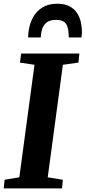

<svg xmlns="http://www.w3.org/2000/svg" viewBox="-28 -1038 471 1058"><path d="M-7.5 0 -2.5 -47.5 78.5 -61 162 -681 82 -693 88.5 -743H409.5L404 -693L318.5 -681L235 -61L318 -47.5L314 0ZM286 -1017.5Q329 -1017.5 356 -1002.8Q383 -988 397.8 -964.2Q412.5 -940.5 418 -913.8Q423.5 -887 423.5 -862.5Q423.5 -855 422.8 -846.8Q422 -838.5 420.5 -831.5H351Q351 -836 350.8 -840.8Q350.5 -845.5 350 -850.5Q349.5 -873.5 343.8 -891Q338 -908.5 323.5 -918.5Q309 -928.5 281 -928.5Q245.5 -928.5 227.5 -913Q209.5 -897.5 203.2 -875Q197 -852.5 196.5 -831.5H127Q127 -839.5 127.5 -846.8Q128 -854 129 -862Q134.5 -907 153.8 -942Q173 -977 206.2 -997.2Q239.5 -1017.5 286 -1017.5Z"/></svg>

Font: Merriweather 24pt ExtraBold
Style: Italic
Weight: 800
Italic angle: -7.8°
Version: Version 2.101